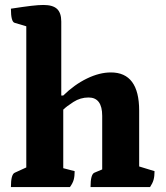

<svg xmlns="http://www.w3.org/2000/svg" viewBox="-20 -754 668 774"><path d="M24 0Q24 -52 40 -58L86 -79V-648L39 -662Q24 -666 24 -719Q76 -727 106 -730.5Q136 -734 155 -734Q193 -734 210 -718Q227 -702 227 -667V-369H235Q280 -413 330.5 -437.5Q381 -462 427 -462Q541 -462 541 -308V-83L603 -64Q603 -43 599 -29Q595 -15 585 0H345Q345 -52 361 -58L392 -71V-287Q392 -361 337 -361Q304 -361 276 -343Q248 -325 235 -312V-76L281 -64Q281 -43 277 -29Q273 -15 262 0Z"/></svg>

Font: Petrona ExtraBold
Style: Regular
Weight: 800
Designer: Ringo R. Seeber
Foundry: Ringo R. Seeber
Version: Version 2.001; ttfautohint (v1.8.3)